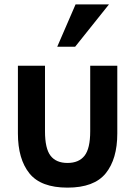

<svg xmlns="http://www.w3.org/2000/svg" viewBox="-20 -834 618 879"><path d="M289 25Q411 25 464 -40.5Q517 -106 517 -223V-533H393V-233Q393 -154 367 -121Q341 -88 289 -88Q237 -88 211.5 -121Q186 -154 186 -233V-533H62V-223Q62 -106 114.5 -40.5Q167 25 289 25ZM324 -620 479 -814H326L242 -620Z"/></svg>

Font: Repo DemiBold
Style: Regular
Weight: 600
Designer: Stefan Peev
Foundry: Context Ltd
Version: Version 1.502